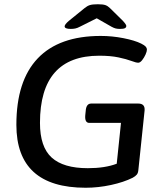

<svg xmlns="http://www.w3.org/2000/svg" viewBox="-20 -876 779 903"><path d="M383 7Q57 7 57 -289Q57 -496 157.5 -601.5Q258 -707 454 -707Q507 -707 560.5 -696.5Q614 -686 644 -671Q660 -663 665.5 -656.5Q671 -650 671 -643Q671 -634 664.5 -619.5Q658 -605 648.5 -593Q639 -581 630 -581Q620 -581 597.5 -589.5Q575 -598 537.5 -606Q500 -614 447 -614Q168 -614 168 -298Q168 -185 223 -135Q278 -85 393 -85Q474 -85 529 -106L549 -298H400Q378 -298 381 -334L383 -353Q385 -389 409 -389H630Q663 -389 660 -356L631 -79Q630 -63 623.5 -55Q617 -47 604 -40Q562 -19 502 -6Q442 7 383 7ZM313 -740Q284 -740 284 -752Q284 -761 304 -778L378 -838Q390 -848 402.5 -852Q415 -856 440 -856Q464 -856 475.5 -852Q487 -848 497 -838L558 -778Q567 -768 570.5 -762.5Q574 -757 574 -754Q574 -747 567.5 -743.5Q561 -740 544 -740Q533 -740 524.5 -742Q516 -744 505 -750L435 -790L357 -751Q344 -744 334 -742Q324 -740 313 -740Z"/></svg>

Font: Asap Semi Expanded Semi Expanded Medium
Style: Italic
Weight: 500
Width: 6
Italic angle: -6°
Designer: Pablo Cosgaya
Foundry: Omnibus-Type
Version: Version 3.001; ttfautohint (v1.8.4.7-5d5b)